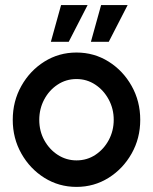

<svg xmlns="http://www.w3.org/2000/svg" viewBox="-20 -720 600 753"><path d="M280 13Q211 13 154.2 -22.5Q97.5 -58 63.8 -117.8Q30 -177.5 30 -250Q30 -323 63.8 -383Q97.5 -443 154.2 -478.5Q211 -514 280 -514Q349 -514 405.8 -478.5Q462.5 -443 496.2 -383Q530 -323 530 -250Q530 -177.5 496.2 -117.8Q462.5 -58 405.8 -22.5Q349 13 280 13ZM280 -91Q321.5 -91 354.5 -113Q387.5 -135 406.8 -171.2Q426 -207.5 426 -250Q426 -293.5 406.2 -330Q386.5 -366.5 353.5 -388.2Q320.5 -410 280 -410Q239 -410 205.8 -388Q172.5 -366 153.2 -329.5Q134 -293 134 -250Q134 -205.5 154 -169.5Q174 -133.5 207.2 -112.2Q240.5 -91 280 -91ZM336.5 -556 376.5 -700H480.5L406.5 -556ZM179.5 -556 219.5 -700H323.5L249.5 -556Z"/></svg>

Font: Urbanist SemiBold
Style: Regular
Weight: 600
Designer: Corey Hu
Foundry: Corey Hu
Version: Version 1.321; ttfautohint (v1.8.4.7-5d5b)